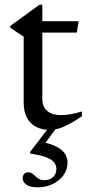

<svg xmlns="http://www.w3.org/2000/svg" viewBox="-20 -545 375 819"><path d="M160.5 -123.5Q160.5 -89 181.8 -71.5Q203 -54 240.5 -54Q259.5 -54 281.2 -57.8Q303 -61.5 329.5 -69.5V-49Q295 -26 270.8 -13.5Q246.5 -1 228 4Q209.5 9 191 9Q159.5 9 134.8 -3.5Q110 -16 95.5 -41.8Q81 -67.5 81 -106.5V-388.5L24 -426.5V-434.5Q33 -441 43.5 -448.8Q54 -456.5 66 -465Q78 -473.5 91 -483.2Q104 -493 118.5 -503.5Q133 -514 148.5 -525H160.5V-438.5ZM131 -406V-454.5H315.5L307.5 -406ZM142 254Q106.5 254 91.5 242Q76.5 230 76.5 214.5Q76.5 204 83.2 197Q90 190 101.5 190Q112.5 190 121.2 198.2Q130 206.5 141 215Q152 223.5 169 223.5Q191.5 223.5 206 210.5Q220.5 197.5 220.5 176Q220.5 159.5 210.5 147Q200.5 134.5 176 125.5Q151.5 116.5 108.5 110V103L203 -20H235.5L147 101.5L150 58.5Q196.5 67.5 222 81.2Q247.5 95 257.8 112Q268 129 268 148.5Q268 179.5 250 203.5Q232 227.5 203.2 240.8Q174.5 254 142 254Z"/></svg>

Font: Newsreader 36pt
Style: Regular
Weight: 400
Designer: Hugues Gentile
Foundry: Production Type
Version: Version 1.003